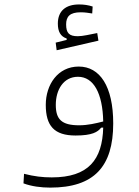

<svg xmlns="http://www.w3.org/2000/svg" viewBox="-20 -625 626 862"><path d="M205.6 217.3C401.9 217.3 488.3 123.5 488.3 -70.8C488.3 -237.8 428.2 -326.2 333.5 -326.2C239.7 -326.2 185.5 -245.1 185.5 -154.3C185.5 -60.1 223.1 -16.6 319.3 -16.6C393.6 -16.6 418.9 -32.2 434.1 -51.8L443.4 -52.2C439.5 91.8 377.4 171.4 212.4 171.4C170.9 171.4 133.8 167 87.9 155.3L85.4 198.2C121.6 211.9 165.5 217.3 205.6 217.3ZM443.4 -79.6C410.6 -71.3 374.5 -62.5 335.4 -62.5C256.3 -62.5 230.5 -89.4 230.5 -154.3C230.5 -222.2 265.1 -280.3 330.1 -280.3C400.4 -280.3 440.9 -206.1 443.4 -79.6ZM234.4 -399.4 421.9 -442.4 416.5 -476.6C385.3 -470.7 352.1 -462.4 329.1 -462.4C291 -462.4 276.9 -476.1 276.9 -515.6C276.9 -550.8 293.9 -569.8 342.3 -569.8C363.3 -569.8 377 -566.9 394 -564.5L396 -595.7C376.5 -602.1 356.9 -605 335 -605C274.9 -605 239.7 -575.7 239.7 -519C239.7 -482.9 252 -461.4 279.3 -452.1V-445.8L230 -433.6Z"/></svg>

Font: Cascadia Code PL ExtraLight
Style: Regular
Weight: 200
Monospace: yes
Designer: Aaron Bell
Foundry: Saja Typeworks
Version: Version 2404.023